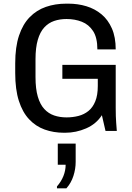

<svg xmlns="http://www.w3.org/2000/svg" viewBox="-20 -716 724 1050"><path d="M330 10Q272.8 10 224 -7.6Q175.2 -25.2 139.1 -63.8Q103 -102.2 83.1 -164.6Q63.2 -227 63.2 -316.5V-369.5Q63.2 -459 84 -521.4Q104.8 -583.8 142.5 -622.2Q180.2 -660.8 231.1 -678.4Q282 -696 341.5 -696H354Q405.8 -696 452.4 -681.9Q499 -667.8 535 -637.9Q571 -608 591.9 -560.4Q612.8 -512.8 612.8 -446H512.5Q512.5 -510.2 489.1 -546.1Q465.8 -582 427.6 -597Q389.5 -612 343.8 -612Q307.2 -612 276.2 -601.5Q245.2 -591 222.2 -566.1Q199.2 -541.2 186.8 -498.6Q174.2 -456 174.2 -392V-294Q174.2 -230 186.8 -187.4Q199.2 -144.8 222.2 -119.9Q245.2 -95 276.2 -84.5Q307.2 -74 343.8 -74Q378.2 -74 409.1 -82Q440 -90 463.8 -109.2Q487.5 -128.5 501.1 -161.9Q514.8 -195.2 514.8 -245.8V-285H321V-361.2H612.8V-127.2Q612.8 -76.5 615.4 -44.6Q618 -12.8 618.8 0H557L537.2 -86Q506.2 -38 451.2 -14Q396.2 10 336.5 10ZM291.5 313.8V303.5Q314.8 277 326.9 246.5Q339 216 339 185H296V69.5H393.8V169.2Q393.8 207.8 381.5 246.1Q369.2 284.5 343.2 313.8Z"/></svg>

Font: Chivo Medium
Style: Regular
Weight: 500
Designer: Hector Gatti
Foundry: Omnibus-Type
Version: Version 2.002